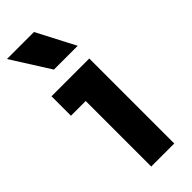

<svg xmlns="http://www.w3.org/2000/svg" viewBox="-241 -754 783 783"><g transform="rotate(-45 150.5 -363.0)"><path d="M105 -560.1 0 -726.1H155.8L242.2 -560.1ZM106 0V-377.9H21V-490.2H238.8V0Z"/></g></svg>

Font: SUSE
Style: Bold
Weight: 700
Designer: Rene Bieder
Foundry: SUSE
Version: Version 1.000